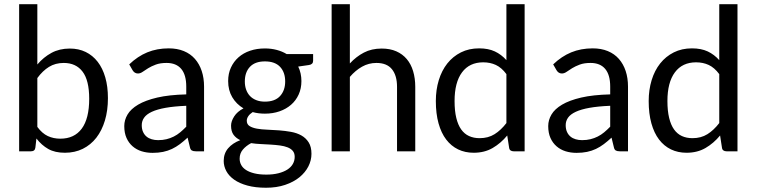

<svg xmlns="http://www.w3.org/2000/svg" viewBox="-20 -714 3570 906"><path d="M70.3 0V-694.3H156.2V-409.7Q185.5 -444.3 223.1 -464.6Q260.7 -484.9 309.6 -484.9Q351.1 -484.9 384.3 -468.8Q417.5 -452.6 440.9 -422.4Q464.4 -392.1 476.8 -348.9Q489.3 -305.7 489.3 -251Q489.3 -192.9 475.1 -145.5Q460.9 -98.1 434.6 -64.2Q408.2 -30.3 370.6 -11.7Q333 6.8 286.1 6.8Q239.3 6.8 207.8 -11Q176.3 -28.8 151.9 -60.5L147 -18.1Q145 0 126 0ZM280.8 -417Q241.2 -417 211.2 -398.4Q181.2 -379.9 156.2 -345.7V-115.2Q178.7 -84.5 205.6 -72Q232.4 -59.6 264.6 -59.6Q330.6 -59.6 365.7 -106.9Q400.9 -154.3 400.9 -248Q400.9 -335 369.6 -376Q338.4 -417 280.8 -417Z M904.8 0Q892.1 0 885.3 -3.9Q878.4 -7.8 876 -20L865.2 -64.5Q846.7 -47.4 828.9 -33.9Q811 -20.5 791.5 -11.2Q772 -2 749.5 2.7Q727.1 7.3 700.2 7.3Q672.4 7.3 648.2 -0.2Q624 -7.8 605.7 -23.7Q587.4 -39.6 576.9 -63.2Q566.4 -86.9 566.4 -119.1Q566.4 -147.5 581.8 -173.6Q597.2 -199.7 631.8 -220.2Q666.5 -240.7 722.2 -253.7Q777.8 -266.6 858.9 -268.6V-305.2Q858.9 -360.8 835.2 -388.9Q811.5 -417 766.1 -417Q735.8 -417 715.1 -409.2Q694.3 -401.4 679.2 -392.1Q664.1 -382.8 653.1 -375Q642.1 -367.2 630.9 -367.2Q622.1 -367.2 615.7 -371.6Q609.4 -376 605.5 -382.8L589.8 -410.2Q629.4 -448.2 675 -467Q720.7 -485.8 776.4 -485.8Q816.4 -485.8 847.7 -472.9Q878.9 -460 899.9 -436Q920.9 -412.1 931.9 -378.9Q942.9 -345.7 942.9 -305.2V0ZM726.1 -52.7Q747.6 -52.7 765.6 -57.1Q783.7 -61.5 799.8 -69.6Q815.9 -77.6 830.3 -89.6Q844.7 -101.6 858.9 -116.2V-214.8Q801.8 -212.4 761.7 -205.3Q721.7 -198.2 696.5 -186.5Q671.4 -174.8 660.2 -158.9Q648.9 -143.1 648.9 -123.5Q648.9 -105 655 -91.6Q661.1 -78.1 671.4 -69.6Q681.6 -61 695.8 -56.9Q710 -52.7 726.1 -52.7Z M1230 -485.4Q1259.8 -485.4 1285.6 -478.5Q1311.5 -471.7 1332.5 -459H1457.5V-427.2Q1457.5 -410.2 1438 -407.2L1387.2 -399.9Q1402.3 -368.7 1402.3 -331.5Q1402.3 -296.4 1389.4 -268.1Q1376.5 -239.7 1353.5 -219.7Q1330.6 -199.7 1299.1 -188.7Q1267.6 -177.7 1230 -177.7Q1198.7 -177.7 1172.4 -185.1Q1158.2 -175.8 1151.4 -165.3Q1144.5 -154.8 1144.5 -144.5Q1144.5 -127.4 1157.7 -119.1Q1170.9 -110.8 1192.4 -106.9Q1213.9 -103 1241.2 -102.1Q1268.6 -101.1 1297.1 -98.9Q1325.7 -96.7 1353 -91.8Q1380.4 -86.9 1401.9 -75Q1423.3 -63 1436.5 -42.2Q1449.7 -21.5 1449.7 11.7Q1449.7 42.5 1435.1 71.3Q1420.4 100.1 1392.8 122.6Q1365.2 145 1325.4 158.4Q1285.6 171.9 1235.4 171.9Q1185.1 171.9 1147.5 161.6Q1109.9 151.4 1085 133.8Q1060.1 116.2 1047.9 93.3Q1035.6 70.3 1035.6 45.4Q1035.6 10.3 1056.4 -14.2Q1077.1 -38.6 1113.8 -52.7Q1093.8 -62 1082 -78.1Q1070.3 -94.2 1070.3 -121.1Q1070.3 -141.6 1085 -164.6Q1099.6 -187.5 1128.9 -202.6Q1095.2 -222.7 1075.9 -255.4Q1056.6 -288.1 1056.6 -331.5Q1056.6 -366.7 1069.6 -395Q1082.5 -423.3 1105.5 -443.6Q1128.4 -463.9 1160.2 -474.6Q1191.9 -485.4 1230 -485.4ZM1370.6 25.9Q1370.6 8.8 1361.6 -2Q1352.5 -12.7 1336.9 -18.8Q1321.3 -24.9 1300.8 -27.6Q1280.3 -30.3 1257.3 -31.7Q1234.4 -33.2 1210.7 -34.2Q1187 -35.2 1165 -38.6Q1141.1 -25.9 1126 -8.1Q1110.8 9.8 1110.8 34.7Q1110.8 50.8 1118.2 64.5Q1125.5 78.1 1140.9 88.1Q1156.2 98.1 1180.2 104Q1204.1 109.9 1236.8 109.9Q1269 109.9 1293.9 103.5Q1318.8 97.2 1335.9 86.2Q1353 75.2 1361.8 59.8Q1370.6 44.4 1370.6 25.9ZM1230 -234.4Q1277.3 -234.4 1301.5 -260.7Q1325.7 -287.1 1325.7 -329.6Q1325.7 -373 1301.5 -398.7Q1277.3 -424.3 1230 -424.3Q1183.6 -424.3 1159.4 -398.7Q1135.3 -373 1135.3 -329.6Q1135.3 -308.6 1141.4 -291.3Q1147.5 -273.9 1159.4 -261.2Q1171.4 -248.5 1189.2 -241.5Q1207 -234.4 1230 -234.4Z M1544.9 0V-694.3H1630.9V-414.6Q1660.6 -446.8 1697 -465.8Q1733.4 -484.9 1781.2 -484.9Q1820.3 -484.9 1849.9 -471.9Q1879.4 -459 1899.4 -435.3Q1919.4 -411.6 1929.4 -378.2Q1939.5 -344.7 1939.5 -304.2V0H1853.5V-304.2Q1853.5 -357.4 1829.6 -387.2Q1805.7 -417 1756.3 -417Q1719.7 -417 1688.5 -399.4Q1657.2 -381.8 1630.9 -351.1V0Z M2404.3 0Q2395 0 2389.2 -4.2Q2383.3 -8.3 2382.3 -17.6L2373.5 -74.7Q2343.3 -38.1 2304.7 -15.6Q2266.1 6.8 2215.3 6.8Q2174.8 6.8 2141.8 -9Q2108.9 -24.9 2085.4 -55.7Q2062 -86.4 2049.3 -132.1Q2036.6 -177.7 2036.6 -237.3Q2036.6 -290 2050.5 -335.7Q2064.5 -381.3 2090.8 -414.6Q2117.2 -447.8 2155 -466.8Q2192.9 -485.8 2240.7 -485.8Q2284.2 -485.8 2314.9 -471.4Q2345.7 -457 2369.6 -430.2V-694.3H2455.6V0ZM2243.2 -62Q2283.7 -62 2313.7 -80.8Q2343.8 -99.6 2369.6 -133.3V-364.3Q2346.7 -395 2319.8 -407.5Q2293 -419.9 2260.3 -419.9Q2195.3 -419.9 2160.2 -372.6Q2125 -325.2 2125 -237.3Q2125 -190.9 2133.1 -157.7Q2141.1 -124.5 2156.2 -103.3Q2171.4 -82 2193.4 -72Q2215.3 -62 2243.2 -62Z M2905.3 0Q2892.6 0 2885.7 -3.9Q2878.9 -7.8 2876.5 -20L2865.7 -64.5Q2847.2 -47.4 2829.3 -33.9Q2811.5 -20.5 2792 -11.2Q2772.5 -2 2750 2.7Q2727.5 7.3 2700.7 7.3Q2672.9 7.3 2648.7 -0.2Q2624.5 -7.8 2606.2 -23.7Q2587.9 -39.6 2577.4 -63.2Q2566.9 -86.9 2566.9 -119.1Q2566.9 -147.5 2582.3 -173.6Q2597.7 -199.7 2632.3 -220.2Q2667 -240.7 2722.7 -253.7Q2778.3 -266.6 2859.4 -268.6V-305.2Q2859.4 -360.8 2835.7 -388.9Q2812 -417 2766.6 -417Q2736.3 -417 2715.6 -409.2Q2694.8 -401.4 2679.7 -392.1Q2664.6 -382.8 2653.6 -375Q2642.6 -367.2 2631.3 -367.2Q2622.6 -367.2 2616.2 -371.6Q2609.9 -376 2606 -382.8L2590.3 -410.2Q2629.9 -448.2 2675.5 -467Q2721.2 -485.8 2776.9 -485.8Q2816.9 -485.8 2848.1 -472.9Q2879.4 -460 2900.4 -436Q2921.4 -412.1 2932.4 -378.9Q2943.4 -345.7 2943.4 -305.2V0ZM2726.6 -52.7Q2748 -52.7 2766.1 -57.1Q2784.2 -61.5 2800.3 -69.6Q2816.4 -77.6 2830.8 -89.6Q2845.2 -101.6 2859.4 -116.2V-214.8Q2802.2 -212.4 2762.2 -205.3Q2722.2 -198.2 2697 -186.5Q2671.9 -174.8 2660.6 -158.9Q2649.4 -143.1 2649.4 -123.5Q2649.4 -105 2655.5 -91.6Q2661.6 -78.1 2671.9 -69.6Q2682.1 -61 2696.3 -56.9Q2710.4 -52.7 2726.6 -52.7Z M3408.7 0Q3399.4 0 3393.6 -4.2Q3387.7 -8.3 3386.7 -17.6L3377.9 -74.7Q3347.7 -38.1 3309.1 -15.6Q3270.5 6.8 3219.7 6.8Q3179.2 6.8 3146.2 -9Q3113.3 -24.9 3089.8 -55.7Q3066.4 -86.4 3053.7 -132.1Q3041 -177.7 3041 -237.3Q3041 -290 3054.9 -335.7Q3068.8 -381.3 3095.2 -414.6Q3121.6 -447.8 3159.4 -466.8Q3197.3 -485.8 3245.1 -485.8Q3288.6 -485.8 3319.3 -471.4Q3350.1 -457 3374 -430.2V-694.3H3460V0ZM3247.6 -62Q3288.1 -62 3318.1 -80.8Q3348.1 -99.6 3374 -133.3V-364.3Q3351.1 -395 3324.2 -407.5Q3297.4 -419.9 3264.6 -419.9Q3199.7 -419.9 3164.6 -372.6Q3129.4 -325.2 3129.4 -237.3Q3129.4 -190.9 3137.5 -157.7Q3145.5 -124.5 3160.6 -103.3Q3175.8 -82 3197.8 -72Q3219.7 -62 3247.6 -62Z"/></svg>

Font: Carlito
Style: Regular
Weight: 400
Designer: Lukasz Dziedzic
Foundry: tyPoland Lukasz Dziedzic
Version: Version 1.104